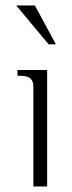

<svg xmlns="http://www.w3.org/2000/svg" viewBox="-20 -674 261 694"><path d="M182.1 -513.7H155.8L38.6 -654.3H106ZM100.6 0V-352.5Q100.6 -365.7 99.6 -372.1Q98.6 -378.4 93.5 -386.2Q88.4 -394 76.2 -397.2Q64 -400.4 43 -400.4V-420.9H150.4V0Z"/></svg>

Font: Buda Light
Style: Regular
Weight: 300
Version: Version 1.003